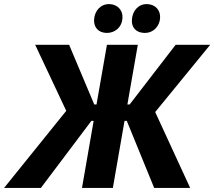

<svg xmlns="http://www.w3.org/2000/svg" viewBox="-61 -919 1048 939"><path d="M-41 0H139L386 -328H397L340 0H491L548 -328H559L693 0H869L698 -371L967 -700H798L573 -408H562L613 -700H462L411 -408H400L277 -700H111L263 -377ZM460 -758C500 -757 536 -785 538 -832C540 -870 513 -898 474 -899C433 -900 401 -868 399 -821C398 -784 421 -759 460 -758ZM645 -758C693 -757 721 -796 722 -832C724 -870 698 -898 658 -899C618 -900 586 -868 584 -821C582 -784 605 -759 645 -758Z"/></svg>

Font: Fixel Display
Style: Bold Italic
Weight: 700
Italic angle: -10°
Designer: AlfaBravo + MacPaw
Foundry: Kyrylo Tkachov, Marchela Mozhyna, Serhii Makarenko, Maria Weinstein, Zakhar Kryvoshyya
Version: Version 1.210;Glyphs 3.2 (3217)